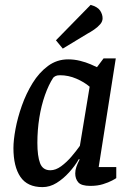

<svg xmlns="http://www.w3.org/2000/svg" viewBox="-20 -756 542 786"><path d="M154 10Q92 10 63.5 -32Q35 -74 35 -150Q35 -182 43.5 -228Q52 -274 69.5 -323.5Q87 -373 113.5 -416Q140 -459 176.5 -486Q213 -513 259 -513Q284 -513 308 -507Q332 -501 350.5 -493Q369 -485 377 -481L404 -517H454L384 -72H456V-27Q454 -25 439 -17Q424 -9 401.5 -2Q379 5 350 5Q313 5 300.5 -9.5Q288 -24 288 -46Q288 -59 292.5 -72.5Q297 -86 306 -103L303 -105Q287 -77 263 -50.5Q239 -24 211.5 -7Q184 10 154 10ZM186 -59Q208 -59 230.5 -75.5Q253 -92 273 -115.5Q293 -139 307 -159L347 -401Q325 -420 292.5 -434Q260 -448 226 -448Q214 -448 208 -445Q202 -442 198 -438Q179 -409 164 -366.5Q149 -324 141 -274Q133 -224 133 -171Q133 -117 144 -88Q155 -59 186 -59ZM237 -557 209 -591 351 -736Q380 -728 390 -712.5Q400 -697 400 -681Q400 -668 390 -656.5Q380 -645 365.5 -635Q351 -625 336 -617Z"/></svg>

Font: Faustina Light Medium
Style: Italic
Weight: 500
Italic angle: -8°
Version: Version 1.200